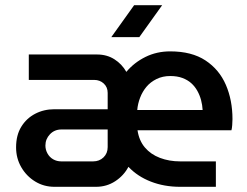

<svg xmlns="http://www.w3.org/2000/svg" viewBox="-20 -720 953 740"><path d="M190 0Q149 0 115.5 -20.5Q82 -41 62 -75.5Q42 -110 42 -152Q42 -199 62 -231.5Q82 -264 115.5 -281.5Q149 -299 190 -299H395V-362Q395 -384 380 -398Q365 -412 343 -412H91V-510H354Q392 -510 421 -491.5Q450 -473 467 -443Q497 -479 540.5 -500.5Q584 -522 636 -522Q719 -522 772 -487Q825 -452 850.5 -393Q876 -334 876 -261Q876 -251 875 -238Q874 -225 872 -218H510Q516 -178 538.5 -151.5Q561 -125 596.5 -111.5Q632 -98 674 -98H812V0H674Q613 0 561.5 -20Q510 -40 475 -77Q457 -43 424 -21.5Q391 0 350 0ZM216 -98H339Q363 -98 379 -113.5Q395 -129 395 -153V-221H217Q190 -221 172.5 -202.5Q155 -184 155 -159Q155 -143 163 -128.5Q171 -114 185 -106Q199 -98 216 -98ZM509 -296H761Q760 -315 755 -334Q750 -353 740.5 -370Q731 -387 717 -399.5Q703 -412 683 -419.5Q663 -427 636 -427Q607 -427 583.5 -415.5Q560 -404 544.5 -385.5Q529 -367 520 -343.5Q511 -320 509 -296ZM409 -577 497 -700H605L517 -577Z"/></svg>

Font: MuseoModerno Thin Medium
Style: Regular
Weight: 500
Version: Version 1.003